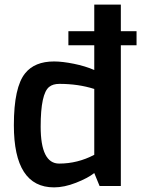

<svg xmlns="http://www.w3.org/2000/svg" viewBox="-20 -805 611 831"><path d="M40 -263Q40 -428 89 -488Q130 -539 214 -539Q250 -539 299.5 -529Q349 -519 388 -502V-609H276V-670H388V-785H503V-670H571V-609H503V0H411L388 -56Q360 -34 309 -14Q258 6 214 6Q40 6 40 -263ZM156 -257Q156 -97 236 -97Q316 -97 388 -135V-420Q319 -442 237 -442Q209 -442 193 -429Q156 -400 156 -257Z"/></svg>

Font: Exo
Style: DemiBold
Weight: 600
Designer: Natanael Gama
Version: Version 1.00